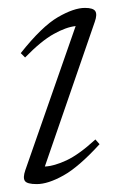

<svg xmlns="http://www.w3.org/2000/svg" viewBox="-20 -456 296 486"><path d="M44 -25 171.5 -390Q147.5 -387.5 116 -370Q84.5 -352.5 43.5 -310.5L32.5 -321.5Q86 -389 126.5 -412.5Q167 -436 195 -436Q216 -436 221.2 -427.8Q226.5 -419.5 220 -401L93.5 -34.5Q117 -35.5 148.5 -50.2Q180 -65 221.5 -103L232 -91Q179.5 -33.5 140.5 -11.8Q101.5 10 73 10Q48.5 10 43 2Q37.5 -6 44 -25Z"/></svg>

Font: Newsreader 16pt Light
Style: Italic
Weight: 300
Italic angle: -17°
Designer: Hugues Gentile
Foundry: Production Type
Version: Version 1.003; ttfautohint (v1.8.3)